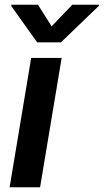

<svg xmlns="http://www.w3.org/2000/svg" viewBox="-20 -790 437 810"><path d="M140.3 -769.9H28.1L27.3 -764.9L136.7 -611.5H237.2L396.7 -764.9L397.4 -769.9H284.8L197.8 -679ZM20.6 0H149.1L240.1 -545.5H111.5Z"/></svg>

Font: TID UI Semi Bold
Style: Italic
Weight: 600
Italic angle: -9.39999°
Designer: The TID Project Authors
Foundry: Bakken & Bæck
Version: Version 1.001;hotconv 1.0.109;makeotfexe 2.5.65596